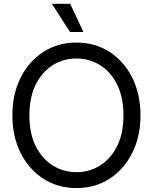

<svg xmlns="http://www.w3.org/2000/svg" viewBox="-20 -959 789 991"><path d="M374.5 11.7Q278.3 11.7 203.6 -36.6Q128.9 -85 86.4 -169.7Q43.9 -254.4 43.9 -363.3Q43.9 -473.1 86.4 -557.9Q128.9 -642.6 203.6 -690.9Q278.3 -739.3 374.5 -739.3Q471.2 -739.3 545.7 -690.9Q620.1 -642.6 662.6 -557.9Q705.1 -473.1 705.1 -363.3Q705.1 -254.4 662.6 -169.7Q620.1 -85 545.7 -36.6Q471.2 11.7 374.5 11.7ZM374.5 -70.3Q440.4 -70.3 495.6 -104.2Q550.8 -138.2 584 -203.6Q617.2 -269 617.2 -363.3Q617.2 -458 584 -523.7Q550.8 -589.4 495.6 -623.3Q440.4 -657.2 374.5 -657.2Q308.6 -657.2 253.4 -623.3Q198.2 -589.4 165 -523.7Q131.8 -458 131.8 -363.3Q131.8 -269 165 -203.6Q198.2 -138.2 253.4 -104.2Q308.6 -70.3 374.5 -70.3ZM341.3 -793.9 247.6 -939.5H342.3L410.6 -793.9Z"/></svg>

Font: Inter Display
Style: Regular
Weight: 400
Designer: Rasmus Andersson
Foundry: rsms
Version: Version 4.001;git-9221beed3